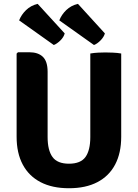

<svg xmlns="http://www.w3.org/2000/svg" viewBox="-20 -960 714 994"><path d="M607.5 -252Q607.5 -167.5 576 -108Q544.5 -48.5 484.2 -17Q424 14.5 337 14.5Q250.5 14.5 190 -17Q129.5 -48.5 97.8 -108Q66 -167.5 66 -252V-682.5L73 -689.5H131.5Q177.5 -689.5 202 -665.8Q226.5 -642 226.5 -588.5V-250.5Q226.5 -182 251.8 -147.2Q277 -112.5 337 -112.5Q397.5 -112.5 422.5 -147.2Q447.5 -182 447.5 -250.5V-683Q467.5 -686.5 488.8 -687.5Q510 -688.5 525.5 -688.5Q540 -688.5 564.2 -687.5Q588.5 -686.5 607.5 -683ZM175 -940 315 -787Q310 -767.5 292.2 -750.2Q274.5 -733 258.5 -727L79 -854.5Q90.5 -884 115 -907.8Q139.5 -931.5 175 -940ZM383.5 -940 523 -787Q518 -768.5 500.5 -750.8Q483 -733 466.5 -727L287 -854.5Q298.5 -884 323 -907.8Q347.5 -931.5 383.5 -940Z"/></svg>

Font: Signika Light
Style: Bold
Weight: 700
Version: Version 2.003;gftools[0.9.32]